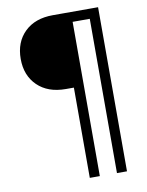

<svg xmlns="http://www.w3.org/2000/svg" viewBox="-97 -769 796 1037"><g transform="rotate(-10 301.5 -250.0)"><path d="M266 -295Q168 -295 111 -350.5Q54 -406 54 -497Q54 -589 111 -644.5Q168 -700 266 -700H483V-646H340V-295ZM310 200V-700H365V200ZM459 200V-700H514V200Z"/></g></svg>

Font: Fustat Light
Style: Regular
Weight: 300
Designer: Mohamed Gaber, Khaled Hosny, Laura Garcia Mut
Foundry: Kief Type Foundry, Alif Type Foundry, Hard Type Foundry
Version: Version 1.007